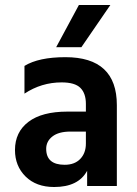

<svg xmlns="http://www.w3.org/2000/svg" viewBox="-20 -745 547 769"><path d="M422 -725 306 -556H205L296 -725ZM324 -218H262Q215 -218 190 -198.5Q165 -179 165 -149Q165 -85 239 -85Q279 -85 301.5 -108.5Q324 -132 324 -170ZM78 -370V-481Q135 -516 242 -516Q448 -516 448 -324V0H329V-61Q294 4 197 4Q125 4 82.5 -38Q40 -80 40 -144Q40 -216 94 -257Q148 -298 250 -298H324V-329Q324 -371 302 -393Q280 -415 227 -415Q146 -415 78 -370Z"/></svg>

Font: Hind Semibold
Style: Regular
Weight: 600
Designer: Manushi Parikh, Satya Rajpurohit
Foundry: Indian Type Foundry
Version: Version 1.201;PS 1.0;hotconv 1.0.78;makeotf.lib2.5.61930; tt